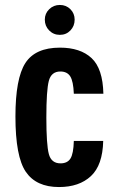

<svg xmlns="http://www.w3.org/2000/svg" viewBox="-20 -745 480 775"><path d="M167.1 -270.9Q167.1 -380.7 177.1 -418.6Q187.1 -456.4 223.6 -456.4Q251 -456.4 263.5 -436.8Q276 -417.1 278 -366.7H397.3Q395 -468.1 349.7 -510.4Q304.4 -552.7 221.9 -552.7Q122.6 -552.7 82.4 -490.6Q42.3 -428.4 42.3 -274.7Q42.3 -112.6 84.3 -51.3Q126.3 10 218.1 10Q299.6 10 346.9 -34.1Q394.3 -78.1 396.6 -176H278Q276.6 -124.4 264.3 -105Q252 -85.6 224.3 -85.6Q187.1 -85.6 177.1 -123.3Q167.1 -161 167.1 -270.9ZM221.6 -604.3Q247.1 -604.3 264.2 -622.1Q281.3 -639.9 281.3 -665.7Q281.3 -690.6 264.2 -707.8Q247 -725 221.6 -725Q196.1 -725 178.5 -707.7Q160.9 -690.5 160.9 -665.7Q160.9 -639.9 178.5 -622.1Q196.1 -604.3 221.6 -604.3Z"/></svg>

Font: Secuela Black
Style: Regular
Weight: 900
Designer: Fernando Haro
Foundry: deFharo
Version: Version 1.704